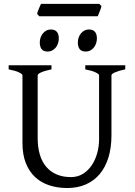

<svg xmlns="http://www.w3.org/2000/svg" viewBox="-20 -950 694 985"><path d="M622.6 -594.2Q589.4 -587.4 570.6 -579.1Q551.8 -570.8 551.8 -564V-255.9Q551.8 -191.9 536.1 -141.6Q520.5 -91.3 491.2 -56.6Q461.9 -22 419.9 -3.7Q377.9 14.6 325.2 14.6Q274.9 14.6 232.7 0.7Q190.4 -13.2 159.9 -41.7Q129.4 -70.3 112.3 -113.8Q95.2 -157.2 95.2 -216.8V-564Q95.2 -569.8 77.4 -578.6Q59.6 -587.4 24.4 -594.2V-615.2H244.1V-594.2Q210.9 -587.4 192.1 -579.1Q173.3 -570.8 173.3 -564V-241.2Q173.3 -194.3 184.3 -157.2Q195.3 -120.1 217 -94.5Q238.8 -68.8 270.5 -55.2Q302.2 -41.5 344.2 -41.5Q378.9 -41.5 405.8 -58.3Q432.6 -75.2 450.9 -102.5Q469.2 -129.9 478.8 -164.8Q488.3 -199.7 488.3 -235.8V-564Q488.3 -569.8 470.5 -578.6Q452.6 -587.4 417.5 -594.2V-615.2H622.6ZM477.1 -752.4Q477.1 -738.8 472.7 -726.6Q468.3 -714.4 460.7 -705.3Q453.1 -696.3 442.9 -690.9Q432.6 -685.5 420.4 -685.5Q398.4 -685.5 388.9 -697.8Q379.4 -710 379.4 -732.4Q379.4 -746.1 383.8 -758.3Q388.2 -770.5 396 -779.5Q403.8 -788.6 413.8 -793.7Q423.8 -798.8 435.5 -798.8Q477.1 -798.8 477.1 -752.4ZM281.7 -752.4Q281.7 -738.8 277.3 -726.6Q272.9 -714.4 265.4 -705.3Q257.8 -696.3 247.6 -690.9Q237.3 -685.5 225.1 -685.5Q203.1 -685.5 193.6 -697.8Q184.1 -710 184.1 -732.4Q184.1 -746.1 188.5 -758.3Q192.9 -770.5 200.7 -779.5Q208.5 -788.6 218.5 -793.7Q228.5 -798.8 240.2 -798.8Q281.7 -798.8 281.7 -752.4ZM500.5 -918.5Q499.5 -913.1 497.1 -906Q494.6 -898.9 491.7 -891.8Q488.8 -884.8 486.1 -877.9Q483.4 -871.1 481.4 -866.7H181.2L170.4 -878.9Q171.4 -884.3 173.8 -891.1Q176.3 -897.9 179.2 -905Q182.1 -912.1 185.1 -918.7Q188 -925.3 190.4 -930.2H489.7Z"/></svg>

Font: Gentium Unicode
Style: Regular
Weight: 400
Version: Version 1.009